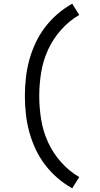

<svg xmlns="http://www.w3.org/2000/svg" viewBox="-20 -861 540 1042"><path d="M372 161Q329 137 291.5 104.5Q254 72 224 32.5Q194 -7 173 -52Q152 -97 139 -144.5Q126 -192 120.5 -241.5Q115 -291 115 -340Q115 -389 120.5 -438.5Q126 -488 139 -535.5Q152 -583 173 -628Q194 -673 224 -712.5Q254 -752 291.5 -784.5Q329 -817 372 -841L410 -780Q355 -748 311.5 -699Q268 -650 241 -591.5Q214 -533 203.5 -468.5Q193 -404 193 -340Q193 -276 203.5 -211.5Q214 -147 241 -88.5Q268 -30 311.5 19Q355 68 410 100Z"/></svg>

Font: Iosevka Term Curly
Style: Regular
Weight: 400
Designer: Belleve Invis
Foundry: Belleve Invis
Version: Version 32.3.0